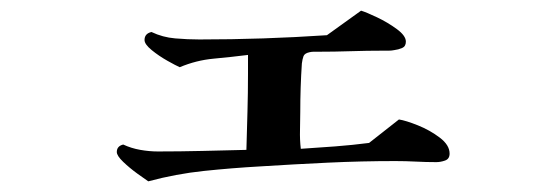

<svg xmlns="http://www.w3.org/2000/svg" viewBox="-20 -405 1040 360"><path d="M823 -117Q823 -107 814.5 -104Q806 -101 798 -101Q779 -101 760 -102Q741 -103 721 -103Q658 -103 594.5 -100Q531 -97 468 -93Q415 -90 362.5 -84.5Q310 -79 258 -65Q252 -69 237.5 -79.5Q223 -90 211 -101.5Q199 -113 199 -120Q199 -131 211 -134Q226 -127 243 -124Q260 -121 276 -121Q317 -121 359 -122Q401 -123 442 -124Q443 -160 444 -195.5Q445 -231 445 -267V-302Q413 -298 380.5 -295Q348 -292 317 -279Q310 -282 294 -291Q278 -300 264.5 -311Q251 -322 251 -330Q251 -342 264 -345Q285 -335 308.5 -333Q332 -331 354 -331Q414 -331 473.5 -333Q533 -335 593 -339L657 -385Q667 -382 687 -372.5Q707 -363 724 -350.5Q741 -338 741 -327Q741 -318 734 -315Q727 -312 719 -311Q714 -310 709 -310Q704 -310 699 -310Q668 -310 637.5 -309Q607 -308 576 -308Q572 -308 568 -308Q564 -308 560 -307Q551 -305 549 -299.5Q547 -294 546 -286Q543 -241 543 -195Q543 -179 542.5 -161Q542 -143 544 -126Q576 -128 608.5 -130.5Q641 -133 672 -137L728 -181Q741 -179 763.5 -170Q786 -161 804.5 -147Q823 -133 823 -117Z"/></svg>

Font: Kaisei HarunoUmi
Style: Bold
Weight: 700
Designer: Font-Kai, 金井和夫
Foundry: KAZUO KANAI
Version: Version 5.003